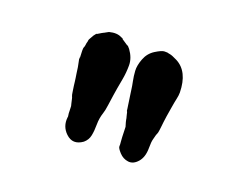

<svg xmlns="http://www.w3.org/2000/svg" viewBox="-66 -683 680 552"><g transform="rotate(20 273.5 -407.0)"><path d="M355 -573Q366 -573 366 -572.5Q366 -572 372.5 -571Q379 -570 395 -562Q436 -541 437 -477Q437 -468 434.5 -457Q432 -446 429 -427.5Q426 -409 424.5 -400Q423 -391 422 -381.5Q421 -372 420.5 -368Q420 -364 419 -355.5Q418 -347 416 -343Q414 -339 413.5 -336Q413 -333 410.5 -324.5Q408 -316 408 -297Q408 -269 394.5 -253.5Q381 -238 365 -240Q349 -242 337.5 -254.5Q326 -267 326.5 -272.5Q327 -278 326 -285.5Q325 -293 324 -331Q319 -347 318.5 -351.5Q318 -356 317 -358.5Q316 -361 315 -366.5Q314 -372 313 -374L312 -375L311 -383Q310 -391 309.5 -393Q309 -395 308 -403.5Q307 -412 305.5 -420.5Q304 -429 303 -438Q302 -447 299 -461.5Q296 -476 295 -492Q294 -508 302 -529Q310 -550 328.5 -561.5Q347 -573 355 -573ZM154 -553Q172 -564 173 -564Q174 -564 175 -565L186 -571Q209 -577 224 -569Q227 -568 229 -567L230 -565Q233 -563 240.5 -558Q248 -553 248 -553Q250 -554 257 -545Q273 -523 273 -500.5Q273 -478 269 -456.5Q265 -435 263.5 -426Q262 -417 260 -404Q258 -391 255.5 -372.5Q253 -354 250 -346Q244 -328 244 -309Q244 -290 241 -275Q238 -260 226 -250Q198 -230 175 -252Q155 -271 158 -299Q159 -302 158 -306Q157 -310 157 -320.5Q157 -331 156.5 -333.5Q156 -336 154.5 -341.5Q153 -347 152 -352.5Q151 -358 149.5 -360.5Q148 -363 146.5 -374Q145 -385 144 -391Q143 -397 142.5 -403.5Q142 -410 141 -414.5Q140 -419 139 -427.5Q138 -436 136.5 -445.5Q135 -455 134 -458Q133 -461 132 -468Q130 -480 132 -472L133 -469Q131 -501 133 -504.5Q135 -508 135.5 -513.5Q136 -519 137 -521.5Q138 -524 138 -527Q138 -530 141.5 -535.5Q145 -541 147 -545L146 -544L153 -553L155 -555Z"/></g></svg>

Font: Jackwrite
Style: Regular
Weight: 400
Version: Version 1.0d1e1